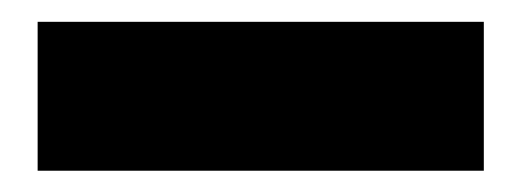

<svg xmlns="http://www.w3.org/2000/svg" viewBox="-20 -7 478 176"><path d="M14.5 149.5V13H423.5V149.5Z"/></svg>

Font: Anek Bangla ExtraBold
Style: Regular
Weight: 800
Designer: Sulekha Rajkumar (Bangla), Yesha Goshar (Latin)
Foundry: Ek Type
Version: Version 1.003